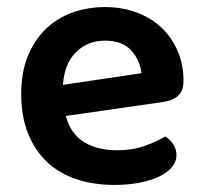

<svg xmlns="http://www.w3.org/2000/svg" viewBox="-20 -508 574 543"><path d="M166 -180Q180 -129 218 -106Q256 -83 312 -83Q354 -83 389.5 -95.5Q425 -108 447 -122Q461 -114 470 -100Q479 -86 479 -70Q479 -50 465.5 -34.5Q452 -19 428.5 -8Q405 3 373 9Q341 15 304 15Q245 15 196.5 -1Q148 -17 113.5 -49.5Q79 -82 59.5 -130Q40 -178 40 -242Q40 -304 59 -350Q78 -396 110.5 -427Q143 -458 186 -473Q229 -488 277 -488Q326 -488 367 -472.5Q408 -457 437 -429.5Q466 -402 482.5 -363.5Q499 -325 499 -280Q499 -252 484.5 -238Q470 -224 444 -220ZM277 -393Q228 -393 195 -360.5Q162 -328 158 -268L380 -301Q376 -338 351 -365.5Q326 -393 277 -393Z"/></svg>

Font: Baloo Bhaina 2 SemiBold
Style: Regular
Weight: 600
Designer: Yesha Goshar, Manish Minz, Shuchita Grover and Ek Type
Foundry: Ek Type
Version: Version 1.640;hotconv 1.0.111;makeotfexe 2.5.65597; ttfautoh